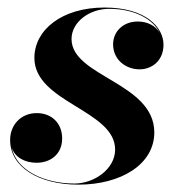

<svg xmlns="http://www.w3.org/2000/svg" viewBox="-20 -492 487 522"><path d="M399.5 -132C399.5 -267.5 174.5 -283.5 174.5 -386C174.5 -432 223 -468 276.5 -468C347.5 -468 396.5 -439 414.5 -402.5C403 -422 381 -433.5 354.5 -433.5C314.5 -433.5 287.5 -406 287.5 -371.5C287.5 -329 322.5 -303.5 359.5 -303.5C393 -303.5 424.5 -327 424.5 -370.5C424.5 -417.5 377 -471.5 264 -471.5C148.5 -471.5 73.5 -411 73.5 -334.5C73.5 -213.5 293 -192.5 293 -85.5C293 -32 235.5 7 182.5 7C101.5 7 25 -27.5 11.5 -91.5C20.5 -64 47.5 -49.5 79.5 -49.5C117 -49.5 149 -72.5 149 -115.5C149 -157.5 120 -184.5 80 -184.5C36 -184.5 7.5 -151.5 7.5 -111.5C7.5 -37 86.5 10 193 10C309.5 10 399.5 -45.5 399.5 -132Z"/></svg>

Font: Bodoni* 96pt
Style: Bold Italic
Weight: 700
Italic angle: -13°
Version: Version 2.3